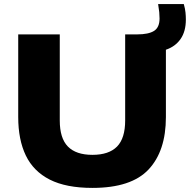

<svg xmlns="http://www.w3.org/2000/svg" viewBox="-20 -908 928 938"><path d="M431.5 10Q303 10 223.2 -30.5Q143.5 -71 106.2 -148.2Q69 -225.5 69 -336V-740H272V-319.5Q272 -232.5 311.8 -192Q351.5 -151.5 431.5 -151.5Q512 -151.5 551.8 -192Q591.5 -232.5 591.5 -319.5V-740H650.5Q705.5 -740 732.5 -757Q759.5 -774 759.5 -818Q759.5 -832.5 758 -848.5Q756.5 -864.5 752.5 -888H878Q884.5 -865 886.2 -847.2Q888 -829.5 888 -812.5Q888 -754.5 862.2 -717.5Q836.5 -680.5 790.5 -665V-336Q790.5 -170.5 706 -80.2Q621.5 10 431.5 10Z"/></svg>

Font: Encode Sans Expanded ExtraBold
Style: Regular
Weight: 800
Width: 7
Designer: Multiple Designers
Foundry: Impallari Type
Version: Version 3.000; ttfautohint (v1.8.3) -l 8 -r 50 -G 200 -x 14 